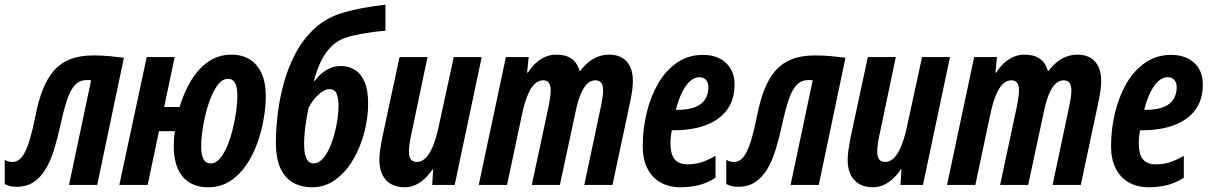

<svg xmlns="http://www.w3.org/2000/svg" viewBox="-65 -788 5154 818"><path d="M5.9 7.8Q-11.2 7.8 -22 4.9Q-32.7 2 -44.9 -3.9V-107.9Q-37.6 -102.1 -28.8 -100.1Q-20 -98.1 -11.2 -98.1Q2.9 -98.1 15.6 -106.9Q28.3 -115.7 40 -137.5Q51.8 -159.2 63 -197.3Q74.2 -235.4 85.9 -293.9Q98.6 -359.4 117.9 -407.7Q137.2 -456.1 165.5 -488Q193.8 -520 234.6 -535.9Q275.4 -551.8 331.1 -551.8Q369.1 -551.8 398.4 -549.1Q427.7 -546.4 462.9 -542L349.1 0H229L323.2 -445.8Q319.3 -446.8 314.5 -446.8Q309.6 -446.8 304.2 -446.8Q274.9 -446.8 255.1 -426.5Q235.4 -406.2 220.7 -362.5Q206.1 -318.8 190.9 -248Q179.2 -195.3 164.8 -148.9Q150.4 -102.5 129.4 -67.4Q108.4 -32.2 78.4 -12.2Q48.3 7.8 5.9 7.8Z M822.3 9.8Q751 9.8 713.1 -35.6Q675.3 -81.1 675.3 -165Q675.3 -180.2 676.3 -196.3Q677.2 -212.4 680.2 -229H612.3L564 0H443.4L560.1 -544.9H679.2L634.3 -332H700.2Q713.4 -376 733.2 -416Q752.9 -456.1 780.3 -487.5Q807.6 -519 842.5 -537.1Q877.4 -555.2 920.4 -555.2Q966.8 -555.2 999.8 -534.4Q1032.7 -513.7 1050 -474.1Q1067.4 -434.6 1067.4 -378.9Q1067.4 -335 1058.6 -282.7Q1049.8 -230.5 1031.5 -179Q1013.2 -127.4 984.1 -84.7Q955.1 -42 914.8 -16.1Q874.5 9.8 822.3 9.8ZM833 -91.8Q854 -91.8 871.8 -112.3Q889.6 -132.8 903.3 -166Q917 -199.2 926.5 -238Q936 -276.9 941.2 -314Q946.3 -351.1 946.3 -378.9Q946.3 -416.5 936.5 -434.3Q926.8 -452.1 905.3 -452.1Q884.8 -452.1 867.2 -431.6Q849.6 -411.1 835.7 -377.9Q821.8 -344.7 812 -305.9Q802.2 -267.1 797.1 -229.7Q792 -192.4 792 -164.1Q792 -128.4 801.8 -110.1Q811.5 -91.8 833 -91.8Z M1264.2 9.8Q1219.7 9.8 1185.1 -9Q1150.4 -27.8 1130.4 -69.8Q1110.4 -111.8 1110.4 -182.1Q1110.4 -235.4 1117.9 -300.3Q1125.5 -365.2 1143.8 -432.9Q1162.1 -500.5 1194.6 -561.5Q1227.1 -622.6 1276.6 -668Q1326.2 -713.4 1396.5 -733.9Q1410.6 -738.3 1429.2 -742.9Q1447.8 -747.6 1470.5 -752Q1493.2 -756.3 1519.8 -760.5Q1546.4 -764.6 1577.1 -768.1V-657.2Q1548.8 -654.8 1523.2 -651.4Q1497.6 -647.9 1472.2 -643.3Q1446.8 -638.7 1418.5 -630.9Q1377.4 -619.6 1349.1 -592.3Q1320.8 -564.9 1302.5 -526.9Q1284.2 -488.8 1272.5 -443.8H1276.4Q1297.4 -473.1 1326.2 -490Q1355 -506.8 1386.2 -506.8Q1420.9 -506.8 1447.3 -490.2Q1473.6 -473.6 1488.5 -438.5Q1503.4 -403.3 1503.4 -347.2Q1503.4 -286.6 1487.1 -223.9Q1470.7 -161.1 1439.7 -108.2Q1408.7 -55.2 1364.5 -22.7Q1320.3 9.8 1264.2 9.8ZM1270.5 -91.8Q1290.5 -91.8 1307.4 -108.9Q1324.2 -126 1337.2 -154.1Q1350.1 -182.1 1359.1 -215.1Q1368.2 -248 1372.8 -280Q1377.4 -312 1377.4 -336.9Q1377.4 -364.3 1370.1 -386.2Q1362.8 -408.2 1338.4 -408.2Q1323.7 -408.2 1306.9 -396.7Q1290 -385.3 1274.9 -366.9Q1259.8 -348.6 1249.5 -328.1Q1240.2 -283.7 1235.4 -245.1Q1230.5 -206.5 1230.5 -174.8Q1230.5 -147.5 1235.1 -128.9Q1239.7 -110.4 1248.5 -101.1Q1257.3 -91.8 1270.5 -91.8Z M1659.2 9.8Q1624.5 9.8 1600.3 -4.2Q1576.2 -18.1 1563.7 -44.2Q1551.3 -70.3 1551.3 -106.9Q1551.3 -125 1554.4 -147.7Q1557.6 -170.4 1561.5 -191.9L1637.2 -544.9H1756.3L1688.5 -221.2Q1683.1 -198.7 1680.2 -177.7Q1677.2 -156.7 1677.2 -140.1Q1677.2 -120.6 1685.3 -109.4Q1693.4 -98.1 1710.4 -98.1Q1733.9 -98.1 1751.7 -118.2Q1769.5 -138.2 1783 -174.3Q1796.4 -210.4 1806.2 -258.8L1868.2 -544.9H1987.3L1872.1 0H1776.4L1780.3 -65.9H1777.3Q1761.7 -42.5 1743.2 -25.6Q1724.6 -8.8 1703.6 0.5Q1682.6 9.8 1659.2 9.8Z M1974.6 0 2090.3 -544.9H2187.5L2180.7 -479H2184.6Q2199.2 -502.4 2217.8 -519.5Q2236.3 -536.6 2258.3 -545.9Q2280.3 -555.2 2304.7 -555.2Q2345.2 -555.2 2369.6 -538.3Q2394 -521.5 2404.3 -485.8H2407.2Q2422.9 -507.3 2442.1 -522.9Q2461.4 -538.6 2483.6 -546.9Q2505.9 -555.2 2530.3 -555.2Q2578.1 -555.2 2604.7 -526.1Q2631.3 -497.1 2631.3 -442.9Q2631.3 -426.3 2628.7 -405.5Q2626 -384.8 2621.6 -362.8L2544.4 0H2424.3L2494.6 -332Q2499 -352.1 2501.7 -370.6Q2504.4 -389.2 2504.4 -401.9Q2504.4 -424.8 2496.3 -435.3Q2488.3 -445.8 2471.7 -445.8Q2454.1 -445.8 2440.7 -434.3Q2427.2 -422.9 2417.2 -404.1Q2407.2 -385.3 2400.1 -363Q2393.1 -340.8 2388.7 -318.8L2320.3 0H2200.7L2272.5 -335.9Q2276.4 -355.5 2278.8 -373.3Q2281.2 -391.1 2281.2 -402.8Q2281.2 -424.8 2273.2 -435.3Q2265.1 -445.8 2249.5 -445.8Q2230 -445.8 2215.1 -432.4Q2200.2 -418.9 2189.2 -396.5Q2178.2 -374 2170.4 -346.7Q2162.6 -319.3 2157.2 -292L2095.2 0Z M2834.5 9.8Q2784.7 9.8 2748.5 -11Q2712.4 -31.7 2692.9 -71Q2673.3 -110.4 2673.3 -165Q2673.3 -237.3 2689.9 -306.6Q2706.5 -376 2738.8 -431.9Q2771 -487.8 2819.1 -521Q2867.2 -554.2 2930.2 -554.2Q2990.2 -554.2 3027.3 -520.5Q3064.5 -486.8 3064.5 -426.8Q3064.5 -379.4 3046.4 -343Q3028.3 -306.6 2994.1 -282.2Q2960 -257.8 2912.4 -245.4Q2864.7 -232.9 2805.2 -232.9H2797.4Q2794.4 -219.2 2793 -205.3Q2791.5 -191.4 2791.5 -178.2Q2791.5 -129.9 2809.6 -108.9Q2827.6 -87.9 2863.3 -87.9Q2895 -87.9 2921.4 -95.9Q2947.8 -104 2983.4 -124V-30.8Q2947.8 -7.8 2910.9 1Q2874 9.8 2834.5 9.8ZM2814.5 -319.8H2817.4Q2868.7 -319.8 2898.2 -332.3Q2927.7 -344.7 2940.4 -366.7Q2953.1 -388.7 2953.1 -416Q2953.1 -435.5 2943.1 -447.3Q2933.1 -459 2913.6 -459Q2893.6 -459 2875 -442.4Q2856.4 -425.8 2841.1 -394.8Q2825.7 -363.8 2814.5 -319.8Z M3080.1 7.8Q3063 7.8 3052.2 4.9Q3041.5 2 3029.3 -3.9V-107.9Q3036.6 -102.1 3045.4 -100.1Q3054.2 -98.1 3063 -98.1Q3077.1 -98.1 3089.8 -106.9Q3102.5 -115.7 3114.3 -137.5Q3126 -159.2 3137.2 -197.3Q3148.4 -235.4 3160.2 -293.9Q3172.9 -359.4 3192.1 -407.7Q3211.4 -456.1 3239.7 -488Q3268.1 -520 3308.8 -535.9Q3349.6 -551.8 3405.3 -551.8Q3443.4 -551.8 3472.7 -549.1Q3502 -546.4 3537.1 -542L3423.3 0H3303.2L3397.5 -445.8Q3393.6 -446.8 3388.7 -446.8Q3383.8 -446.8 3378.4 -446.8Q3349.1 -446.8 3329.3 -426.5Q3309.6 -406.2 3294.9 -362.5Q3280.3 -318.8 3265.1 -248Q3253.4 -195.3 3239 -148.9Q3224.6 -102.5 3203.6 -67.4Q3182.6 -32.2 3152.6 -12.2Q3122.6 7.8 3080.1 7.8Z M3654.3 9.8Q3619.6 9.8 3595.5 -4.2Q3571.3 -18.1 3558.8 -44.2Q3546.4 -70.3 3546.4 -106.9Q3546.4 -125 3549.6 -147.7Q3552.7 -170.4 3556.6 -191.9L3632.3 -544.9H3751.5L3683.6 -221.2Q3678.2 -198.7 3675.3 -177.7Q3672.4 -156.7 3672.4 -140.1Q3672.4 -120.6 3680.4 -109.4Q3688.5 -98.1 3705.6 -98.1Q3729 -98.1 3746.8 -118.2Q3764.6 -138.2 3778.1 -174.3Q3791.5 -210.4 3801.3 -258.8L3863.3 -544.9H3982.4L3867.2 0H3771.5L3775.4 -65.9H3772.5Q3756.8 -42.5 3738.3 -25.6Q3719.7 -8.8 3698.7 0.5Q3677.7 9.8 3654.3 9.8Z M3969.7 0 4085.4 -544.9H4182.6L4175.8 -479H4179.7Q4194.3 -502.4 4212.9 -519.5Q4231.4 -536.6 4253.4 -545.9Q4275.4 -555.2 4299.8 -555.2Q4340.3 -555.2 4364.7 -538.3Q4389.2 -521.5 4399.4 -485.8H4402.3Q4418 -507.3 4437.3 -522.9Q4456.5 -538.6 4478.8 -546.9Q4501 -555.2 4525.4 -555.2Q4573.2 -555.2 4599.9 -526.1Q4626.5 -497.1 4626.5 -442.9Q4626.5 -426.3 4623.8 -405.5Q4621.1 -384.8 4616.7 -362.8L4539.6 0H4419.4L4489.7 -332Q4494.1 -352.1 4496.8 -370.6Q4499.5 -389.2 4499.5 -401.9Q4499.5 -424.8 4491.5 -435.3Q4483.4 -445.8 4466.8 -445.8Q4449.2 -445.8 4435.8 -434.3Q4422.4 -422.9 4412.4 -404.1Q4402.3 -385.3 4395.3 -363Q4388.2 -340.8 4383.8 -318.8L4315.4 0H4195.8L4267.6 -335.9Q4271.5 -355.5 4273.9 -373.3Q4276.4 -391.1 4276.4 -402.8Q4276.4 -424.8 4268.3 -435.3Q4260.3 -445.8 4244.6 -445.8Q4225.1 -445.8 4210.2 -432.4Q4195.3 -418.9 4184.3 -396.5Q4173.3 -374 4165.5 -346.7Q4157.7 -319.3 4152.3 -292L4090.3 0Z M4829.6 9.8Q4779.8 9.8 4743.7 -11Q4707.5 -31.7 4688 -71Q4668.5 -110.4 4668.5 -165Q4668.5 -237.3 4685.1 -306.6Q4701.7 -376 4733.9 -431.9Q4766.1 -487.8 4814.2 -521Q4862.3 -554.2 4925.3 -554.2Q4985.4 -554.2 5022.5 -520.5Q5059.6 -486.8 5059.6 -426.8Q5059.6 -379.4 5041.5 -343Q5023.4 -306.6 4989.3 -282.2Q4955.1 -257.8 4907.5 -245.4Q4859.9 -232.9 4800.3 -232.9H4792.5Q4789.6 -219.2 4788.1 -205.3Q4786.6 -191.4 4786.6 -178.2Q4786.6 -129.9 4804.7 -108.9Q4822.8 -87.9 4858.4 -87.9Q4890.1 -87.9 4916.5 -95.9Q4942.9 -104 4978.5 -124V-30.8Q4942.9 -7.8 4906 1Q4869.1 9.8 4829.6 9.8ZM4809.6 -319.8H4812.5Q4863.8 -319.8 4893.3 -332.3Q4922.9 -344.7 4935.5 -366.7Q4948.2 -388.7 4948.2 -416Q4948.2 -435.5 4938.2 -447.3Q4928.2 -459 4908.7 -459Q4888.7 -459 4870.1 -442.4Q4851.6 -425.8 4836.2 -394.8Q4820.8 -363.8 4809.6 -319.8Z"/></svg>

Font: Open Sans Condensed
Style: Italic
Weight: 400
Width: 3
Italic angle: -12°
Designer: Monotype Design Team
Foundry: Monotype Imaging Inc.
Version: Version 3.000